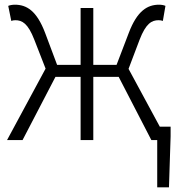

<svg xmlns="http://www.w3.org/2000/svg" viewBox="-20 -596 746 817"><path d="M660 -57 527 -303 574 -427C601 -497 626 -510 655 -510C663 -510 666 -509 673 -507L684 -571C678 -574 667 -576 657 -576C608 -576 564 -551 528 -456L476 -320H377V-562H323V-320H223L172 -456C136 -551 93 -576 43 -576C33 -576 22 -574 15 -571L28 -507C35 -509 37 -510 45 -510C74 -510 99 -497 126 -427L174 -304L10 0H76L216 -269H323V0H377V-269H485L624 0H649V201H699L706 -16V-57Z"/></svg>

Font: Kawkab Mono Light
Style: Regular
Weight: 300
Monospace: yes
Designer: Abdullah Arif
Foundry: Abdullah Arif
Version: Version 1.000;PS 000.500;hotconv 1.0.88;makeotf.lib2.5.64775